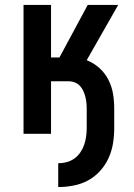

<svg xmlns="http://www.w3.org/2000/svg" viewBox="-20 -540 540 775"><path d="M215 215V119Q232 119 249 114.5Q266 110 280 100Q294 90 304 75.5Q314 61 319.5 45Q325 29 327.5 12Q330 -5 330 -22V-103Q330 -115 328.5 -127.5Q327 -140 324 -151.5Q321 -163 315.5 -174.5Q310 -186 301.5 -194.5Q293 -203 281.5 -207.5Q270 -212 258 -212H186V0H75V-520H186V-308H220L334 -520H457L330 -297Q358 -286 380.5 -266Q403 -246 417 -219Q431 -192 436 -162.5Q441 -133 441 -103V-22Q441 9 436 39.5Q431 70 418 98.5Q405 127 383.5 150.5Q362 174 335 188.5Q308 203 277 209Q246 215 215 215Z"/></svg>

Font: Iosevka Custom
Style: Bold
Weight: 700
Monospace: yes
Designer: Belleve Invis
Foundry: Belleve Invis
Version: Version 30.3.3; ttfautohint (v1.8.3)